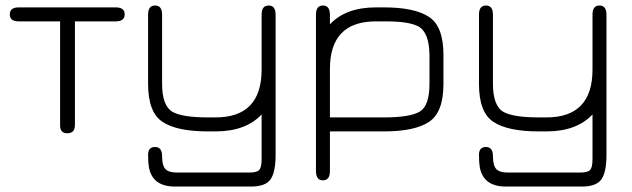

<svg xmlns="http://www.w3.org/2000/svg" viewBox="-20 -477 2295 697"><path d="M400.4 -450.2Q432.6 -450.2 432.6 -424.8Q432.6 -399.4 400.4 -399.4H252V-23.4Q252 6.8 224.6 6.8Q198.2 6.8 198.2 -21.5Q198.2 -22.5 198.2 -23.4V-399.4H47.9Q15.6 -399.4 15.6 -424.8Q15.6 -450.2 47.9 -450.2Z M762.7 -50.8Q929.7 -50.8 929.7 -224.6V-423.8Q929.7 -457 955.1 -457Q980.5 -457 980.5 -423.8V85Q980.5 148.4 961.9 174.3Q943.4 200.2 891.6 200.2H615.2Q533.2 200.2 520.5 129.9Q517.6 113.3 517.6 85Q517.6 56.6 543 56.6Q568.4 56.6 568.4 89.8Q568.4 123 580.1 136.2Q591.8 149.4 622.1 149.4H884.8Q913.1 149.4 921.4 139.6Q929.7 129.9 929.7 100.6V-61.5Q872.1 0 762.7 0H734.4Q622.1 0 569.8 -34.7Q517.6 -69.3 517.6 -171.9V-423.8Q517.6 -457 543 -457Q568.4 -457 568.4 -423.8V-172.9Q568.4 -91.8 607.4 -70.3Q643.6 -50.8 734.4 -50.8Z M1539.1 -277.3Q1538.1 -359.4 1499 -380.9Q1464.8 -399.4 1381.8 -399.4Q1377.9 -399.4 1373 -399.4H1344.7Q1177.7 -399.4 1177.7 -226.6V-50.8H1374Q1469.7 -50.8 1504.4 -72.3Q1539.1 -93.8 1539.1 -172.9ZM1589.8 -171.9Q1589.8 -69.3 1537.6 -34.7Q1485.4 0 1374 0H1177.7V143.6Q1177.7 177.7 1152.3 177.7Q1127 177.7 1127 143.6V-423.8Q1127 -457 1152.3 -457Q1177.7 -457 1177.7 -422.9V-388.7Q1235.4 -450.2 1344.7 -450.2H1373Q1485.4 -450.2 1537.6 -415.5Q1589.8 -380.9 1589.8 -278.3Z M1963.9 -50.8Q2130.9 -50.8 2130.9 -224.6V-423.8Q2130.9 -457 2156.2 -457Q2181.6 -457 2181.6 -423.8V85Q2181.6 148.4 2163.1 174.3Q2144.5 200.2 2092.8 200.2H1816.4Q1734.4 200.2 1721.7 129.9Q1718.8 113.3 1718.8 85Q1718.8 56.6 1744.1 56.6Q1769.5 56.6 1769.5 89.8Q1769.5 123 1781.2 136.2Q1793 149.4 1823.2 149.4H2085.9Q2114.3 149.4 2122.6 139.6Q2130.9 129.9 2130.9 100.6V-61.5Q2073.2 0 1963.9 0H1935.5Q1823.2 0 1771 -34.7Q1718.8 -69.3 1718.8 -171.9V-423.8Q1718.8 -457 1744.1 -457Q1769.5 -457 1769.5 -423.8V-172.9Q1769.5 -91.8 1808.6 -70.3Q1844.7 -50.8 1935.5 -50.8Z"/></svg>

Font: Jura
Style: Book
Weight: 400
Version: Version 2.5